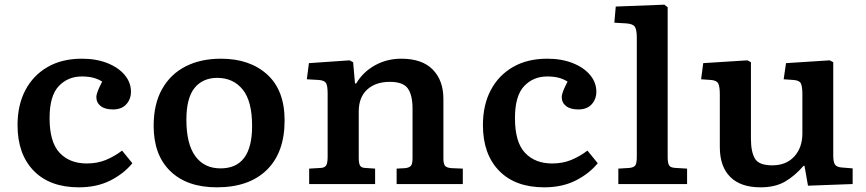

<svg xmlns="http://www.w3.org/2000/svg" viewBox="-20 -787 3705 821"><path d="M317 14Q193 14 124 -57Q55 -128 55 -252Q55 -338 88.5 -401.5Q122 -465 183.5 -500.5Q245 -536 330 -536Q392 -536 439.5 -517Q487 -498 513.5 -466Q540 -434 540 -395Q540 -363 520 -341Q500 -319 463 -319Q429 -319 410.5 -333.5Q392 -348 392 -372Q392 -391 417 -438Q400 -449 379 -454.5Q358 -460 330 -460Q270 -460 231 -418.5Q192 -377 192 -282Q192 -179 235 -133.5Q278 -88 351 -88Q396 -88 432.5 -103Q469 -118 502 -143L546 -89Q509 -44 451.5 -15Q394 14 317 14Z M907 14Q780 14 708.5 -55Q637 -124 637 -249Q637 -342 673 -406Q709 -470 773.5 -503Q838 -536 925 -536Q1048 -536 1122.5 -468.5Q1197 -401 1197 -272Q1197 -135 1121 -60.5Q1045 14 907 14ZM923 -67Q1058 -67 1058 -248Q1058 -355 1017.5 -404.5Q977 -454 909 -454Q847 -454 812 -411Q777 -368 777 -275Q777 -172 815 -119.5Q853 -67 923 -67Z M1302 0V-66L1353 -69Q1368 -70 1374.5 -79.5Q1381 -89 1381 -117V-388Q1381 -419 1374.5 -431Q1368 -443 1344 -445L1292 -448L1301 -517L1475 -529L1490 -521L1498 -430H1503Q1532 -479 1583 -507.5Q1634 -536 1696 -536Q1785 -536 1830.5 -489.5Q1876 -443 1876 -364V-109Q1876 -90 1881.5 -80Q1887 -70 1910 -68L1959 -66V0H1676V-66L1713 -68Q1730 -70 1737 -78Q1744 -86 1744 -110V-323Q1744 -380 1724 -408.5Q1704 -437 1647 -437Q1586 -437 1550 -404Q1514 -371 1514 -310V-113Q1514 -90 1519 -80Q1524 -70 1540 -69L1584 -66V0Z M2307 14Q2183 14 2114 -57Q2045 -128 2045 -252Q2045 -338 2078.5 -401.5Q2112 -465 2173.5 -500.5Q2235 -536 2320 -536Q2382 -536 2429.5 -517Q2477 -498 2503.5 -466Q2530 -434 2530 -395Q2530 -363 2510 -341Q2490 -319 2453 -319Q2419 -319 2400.5 -333.5Q2382 -348 2382 -372Q2382 -391 2407 -438Q2390 -449 2369 -454.5Q2348 -460 2320 -460Q2260 -460 2221 -418.5Q2182 -377 2182 -282Q2182 -179 2225 -133.5Q2268 -88 2341 -88Q2386 -88 2422.5 -103Q2459 -118 2492 -143L2536 -89Q2499 -44 2441.5 -15Q2384 14 2307 14Z M2624 0V-66L2672 -69Q2690 -71 2696.5 -79.5Q2703 -88 2703 -117V-626Q2703 -659 2695 -672Q2687 -685 2658 -687L2607 -690L2613 -759L2821 -767L2835 -756V-115Q2835 -90 2841 -80Q2847 -70 2868 -69L2918 -66V0Z M3232 14Q3147 14 3102.5 -30.5Q3058 -75 3058 -158V-383Q3058 -416 3051.5 -429.5Q3045 -443 3021 -445L2978 -448L2987 -517L3176 -529L3191 -521V-194Q3191 -138 3208 -109Q3225 -80 3282 -80Q3342 -80 3376.5 -118Q3411 -156 3411 -216V-383Q3411 -416 3405 -429.5Q3399 -443 3374 -445L3331 -448L3341 -517L3528 -529L3543 -521V-122Q3543 -95 3550 -84Q3557 -73 3577 -71L3626 -67V0L3435 7L3420 -78H3416Q3378 -34 3336 -10Q3294 14 3232 14Z"/></svg>

Font: Literata 7pt SemiBold
Style: Regular
Weight: 600
Designer: Latin by Veronika Burian and Jose Scaglione. Greek by Irene Vlachou. Cyrillic by Vera Evstafieva.
Foundry: TypeTogether
Version: Version 3.002